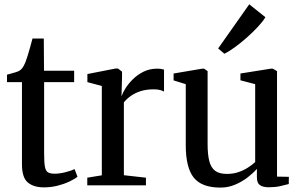

<svg xmlns="http://www.w3.org/2000/svg" viewBox="-20 -861 1392 892"><path d="M184.5 9.5Q136 9.5 109 -13.5Q82 -36.5 82 -97.5V-479.5H12.5V-514Q21 -516.5 32.2 -519.5Q43.5 -522.5 54 -525.8Q64.5 -529 70 -532.5Q76.5 -536.5 81.2 -542Q86 -547.5 90 -554.8Q94 -562 98 -571.5Q102.5 -583 108.8 -603.2Q115 -623.5 121 -645.2Q127 -667 131 -682H183.5L184.5 -532.5H324.5V-479.5H185V-146.5Q185 -104.5 189 -85Q193 -65.5 203.8 -59.8Q214.5 -54 234 -54Q256.5 -54 284.2 -61Q312 -68 326.5 -75.5L340 -40Q326 -28.5 301.2 -17Q276.5 -5.5 246.5 2Q216.5 9.5 184.5 9.5Z M385.5 0V-35.5L453 -46.5V-461.5L386 -479.5V-517L516 -542.5H528.5L547 -528V-502L544.5 -415L546.5 -418Q550.5 -430.5 563.2 -451Q576 -471.5 597 -492.5Q618 -513.5 646.5 -527.8Q675 -542 710 -542Q722.5 -542 730 -540.5Q737.5 -539 742 -537.5V-435.5Q737 -439 724.8 -442.5Q712.5 -446 694 -446Q660.5 -446 634.2 -437.8Q608 -429.5 588.8 -416Q569.5 -402.5 555.5 -385.5V-47L658 -35.5V0Z M1228.5 9Q1202 9 1187.8 -0.8Q1173.5 -10.5 1173.5 -36.5V-76.5Q1156 -56.5 1130 -36.5Q1104 -16.5 1072 -3Q1040 10.5 1004 10.5Q917 10.5 880 -36Q843 -82.5 843 -186.5V-470L786.5 -487.5V-519.5L919.5 -542H928L944.5 -530.5V-191.5Q944.5 -144.5 952 -113.8Q959.5 -83 978.8 -68Q998 -53 1034.5 -53Q1063.5 -53 1088.2 -61.5Q1113 -70 1132.5 -82.8Q1152 -95.5 1165.5 -108V-470L1097 -488V-519.5L1238.5 -542H1247.5L1267 -530.5V-40.5L1322 -39.5L1321.5 -6Q1304.5 -1.5 1281.5 3.8Q1258.5 9 1228.5 9ZM1022 -611.5 993.5 -636 1138 -841 1213 -781Q1201.5 -761.5 1178.2 -736.5Q1155 -711.5 1126.8 -686.5Q1098.5 -661.5 1071 -641.5Q1043.5 -621.5 1023 -611.5Z"/></svg>

Font: Merriweather 72pt
Style: Regular
Weight: 400
Version: Version 2.100